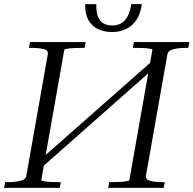

<svg xmlns="http://www.w3.org/2000/svg" viewBox="-32 -915 942 935"><path d="M140 -116 715 -623 740 -602 166 -95ZM-12 0 -7 -28H3Q39 -28 66 -34Q93 -40 96 -58L201 -652Q204 -671 179 -676.5Q154 -682 119 -682H109L114 -710H385L380 -682H370Q351 -682 330.5 -681Q310 -680 296 -678Q282 -676 281 -672L169 -38Q169 -35 182 -32.5Q195 -30 215 -29Q235 -28 254 -28H264L259 0ZM495 0 500 -28H509Q530 -28 550 -29Q570 -30 584 -32.5Q598 -35 598 -38L710 -672Q711 -676 698 -678Q685 -680 665.5 -681Q646 -682 626 -682H615L620 -710H890L885 -682H876Q840 -682 813 -675.5Q786 -669 783 -649L679 -61Q675 -41 699 -34.5Q723 -28 759 -28H770L765 0ZM383 -895Q383 -894 383 -891.5Q383 -889 383 -887Q383 -845 399 -816.5Q415 -788 445 -773.5Q475 -759 515 -759Q552 -759 582.5 -774Q613 -789 633 -819Q653 -849 659 -895H607Q602 -860 590 -836.5Q578 -813 559 -802Q540 -791 514 -791Q488 -791 470.5 -802Q453 -813 444.5 -836Q436 -859 437 -895Z"/></svg>

Font: Roboto Serif 120pt Expanded Light
Style: Italic
Weight: 300
Width: 7
Italic angle: -10°
Designer: Greg Gazdowicz
Foundry: Commercial Type
Version: Version 1.008